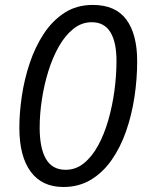

<svg xmlns="http://www.w3.org/2000/svg" viewBox="-20 -745 591 775"><path d="M235.8 9.8Q149.4 9.8 103.8 -52.2Q58.1 -114.3 58.1 -229.5Q58.1 -289.1 68.1 -356.9Q78.1 -424.8 99.9 -490Q121.6 -555.2 156.5 -608.4Q191.4 -661.6 240.5 -693.4Q289.6 -725.1 354.5 -725.1Q446.3 -725.1 490 -666Q533.7 -606.9 533.7 -498Q533.7 -425.8 522.7 -353.3Q511.7 -280.8 489 -215.6Q466.3 -150.4 430.9 -99.6Q395.5 -48.8 346.9 -19.5Q298.3 9.8 235.8 9.8ZM245.1 -59.6Q286.1 -59.6 318.8 -86.2Q351.6 -112.8 376.2 -158Q400.9 -203.1 417.2 -260.3Q433.6 -317.4 441.9 -379.2Q450.2 -440.9 450.2 -499.5Q450.2 -575.2 425.5 -615.2Q400.9 -655.3 350.1 -655.3Q310.1 -655.3 276.9 -629.2Q243.7 -603 218.3 -558.6Q192.9 -514.2 175.5 -458.7Q158.2 -403.3 149.2 -344.2Q140.1 -285.2 140.1 -230Q140.1 -147.5 165.5 -103.5Q190.9 -59.6 245.1 -59.6Z"/></svg>

Font: Open Sans
Style: Italic
Weight: 400
Italic angle: -12°
Designer: Monotype Design Team
Foundry: Monotype Imaging Inc.
Version: Version 3.000; ttfautohint (v1.8.4)